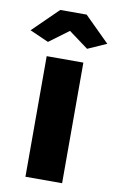

<svg xmlns="http://www.w3.org/2000/svg" viewBox="-116 -777 502 823"><g transform="rotate(10 135.0 -365.0)"><path d="M-32.2 -622.1 78.1 -730H192.9L301.8 -622.1L220.2 -585.9L134.8 -648.9L49.8 -585.9ZM55.2 0V-524.9H214.8V0Z"/></g></svg>

Font: Rawline ExtraBold
Style: Regular
Weight: 800
Designer: Matt McInerney, Pablo Impallari, Rodrigo Fuenzalida
Foundry: Matt McInerney, Pablo Impallari, Rodrigo Fuenzalida
Version: Version 4.020;PS 004.020;hotconv 1.0.88;makeotf.lib2.5.64775